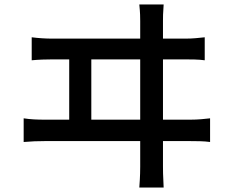

<svg xmlns="http://www.w3.org/2000/svg" viewBox="-20 -798 1040 860"><path d="M834 -262H710V-532H810C831 -532 870 -532 897 -528V-631C870 -628 843 -625 810 -625H710V-704C710 -717 710 -741 713 -778H604C608 -739 608 -719 608 -704V-625H215C184 -625 153 -627 122 -631V-528C154 -531 186 -532 215 -532H290V-262H179C150 -262 117 -263 86 -268V-162C119 -165 151 -166 179 -166H608V-51C608 -40 608 -10 604 42H713C710 -10 710 -42 710 -53V-166H834C855 -166 894 -166 921 -162V-268C896 -265 866 -262 834 -262ZM608 -262H389V-532H608Z"/></svg>

Font: Spoqa Han Sans Neo Medium
Style: Regular
Weight: 500
Designer: [Spoqa Han Sans Neo] Dong-huui Kim ___ Younghwa Kang ___ Yujin Lee ___ [Noto Sans] Ryoko NISHIZUKA ____ (kana & ideograp
Foundry: Spoqa (http://www.spoqa-han-sans.com)
Version: Version 1.100;hotconv 1.0.109;makeotfexe 2.5.65596